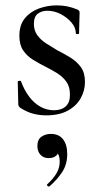

<svg xmlns="http://www.w3.org/2000/svg" viewBox="-20 -418 378 714"><path d="M106 -329Q106 -305 118.5 -287.5Q131 -270 151 -257Q171 -244 193 -231Q219 -218 242.5 -203.5Q266 -189 281 -168Q296 -147 296 -113Q296 -81 280 -52.5Q264 -24 232 -6.5Q200 11 152 11Q128 11 104 5Q80 -1 54 -18Q52 -20 50 -23Q48 -26 48 -30L46 -114Q46 -117 51.5 -117.5Q57 -118 58 -116Q70 -83 88.5 -58.5Q107 -34 130.5 -21Q154 -8 181 -8Q209 -8 225 -23Q241 -38 240 -68Q240 -96 226.5 -114.5Q213 -133 193 -145.5Q173 -158 151 -169Q127 -181 104 -195Q81 -209 66.5 -230Q52 -251 52 -285Q52 -325 72.5 -350Q93 -375 125 -386.5Q157 -398 191 -398Q211 -398 229 -394.5Q247 -391 267 -383Q276 -379 276 -372Q276 -354 275 -335Q274 -316 274 -294Q274 -291 268 -291Q262 -291 262 -294Q262 -315 246 -334Q230 -353 206 -365.5Q182 -378 156 -378Q135 -378 120.5 -367Q106 -356 106 -329ZM164 275Q160 277 156.5 273Q153 269 156 267Q177 248 189.5 227.5Q202 207 202 184Q202 162 195 153.5Q188 145 177 142L198 132Q200 151 189.5 160.5Q179 170 161 170Q142 170 130.5 157.5Q119 145 119 125Q119 101 134 90.5Q149 80 169 80Q199 80 214.5 100Q230 120 230 155Q230 193 211.5 221.5Q193 250 164 275Z"/></svg>

Font: Cormorant Light Medium
Style: Regular
Weight: 500
Version: Version 4.000